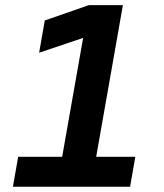

<svg xmlns="http://www.w3.org/2000/svg" viewBox="-20 -713 626 733"><path d="M29.3 0 49.3 -114.3H217.3L297.4 -568.4L129.4 -511.7L150.9 -634.8L319.3 -693.4H449.2L347.2 -114.3H496.6L476.6 0Z"/></svg>

Font: CaskaydiaCove NF
Style: Bold Italic
Weight: 700
Italic angle: -10°
Designer: Aaron Bell
Foundry: Saja Typeworks
Version: Version 2111.001; VTT 6.35;Nerd Fonts 3.2.1